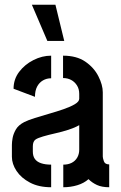

<svg xmlns="http://www.w3.org/2000/svg" viewBox="-20 -787 509 807"><path d="M179 -615 114 -767H213L250 -615ZM195 0Q143 0 106 -19.5Q69 -39 49.5 -68.5Q30 -98 30 -128V-178Q30 -190 33 -207Q36 -224 46.5 -242.5Q57 -261 82 -274Q98 -282 126.5 -291Q155 -300 186.5 -309Q218 -318 247 -328Q276 -338 294.5 -349Q313 -360 313 -372V-393Q313 -413 303.5 -428Q294 -443 279 -451Q264 -459 245 -459V-553Q302 -553 338.5 -528Q375 -503 393.5 -466.5Q412 -430 412 -399V-129Q412 -123 416.5 -109.5Q421 -96 439 -96V0Q408 0 387.5 -9.5Q367 -19 352 -34Q333 -17 305 -8.5Q277 0 246 0V-95Q266 -95 281 -102.5Q296 -110 304.5 -124.5Q313 -139 313 -158V-261Q294 -250 267.5 -241.5Q241 -233 212 -226.5Q183 -220 161 -213.5Q139 -207 130 -201Q118 -193 118 -172V-150Q118 -131 126.5 -119Q135 -107 152.5 -101Q170 -95 195 -95ZM127 -380 37 -414Q37 -454 60.5 -485Q84 -516 120.5 -534.5Q157 -553 195 -553V-458Q176 -458 160.5 -449Q145 -440 136 -423Q127 -406 127 -380Z"/></svg>

Font: Stick No Bills ExtraLight SemiBold
Style: Regular
Weight: 600
Version: Version 2.000